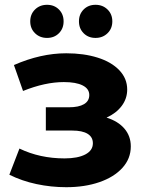

<svg xmlns="http://www.w3.org/2000/svg" viewBox="-20 -770 603 800"><path d="M525 -160Q525 -109 490 -70.5Q455 -32 394 -11Q333 10 256 10Q193 10 132 -3Q71 -16 19 -42L61 -151Q146 -110 249 -110Q304 -110 335.5 -126.5Q367 -143 367 -173Q367 -199 345 -212.5Q323 -226 281 -226H171V-323H267Q308 -323 330 -336Q352 -349 352 -374Q352 -400 324.5 -414Q297 -428 246 -428Q168 -428 76 -391L38 -499Q150 -548 256 -548Q329 -548 386.5 -530Q444 -512 477 -477.5Q510 -443 510 -397Q510 -359 487 -328.5Q464 -298 424 -280Q472 -265 498.5 -234Q525 -203 525 -160ZM106 -681Q106 -711 126 -730.5Q146 -750 176 -750Q206 -750 225.5 -730.5Q245 -711 245 -681Q245 -651 225.5 -631.5Q206 -612 176 -612Q146 -612 126 -631.5Q106 -651 106 -681ZM309 -681Q309 -711 328.5 -730.5Q348 -750 378 -750Q408 -750 428 -730.5Q448 -711 448 -681Q448 -651 428 -631.5Q408 -612 378 -612Q348 -612 328.5 -631.5Q309 -651 309 -681Z"/></svg>

Font: APTA Sans Regular
Style: Bold Italic
Weight: 700
Version: Version 7.200